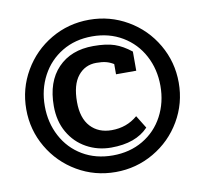

<svg xmlns="http://www.w3.org/2000/svg" viewBox="-79 -788 948 888"><g transform="rotate(-10 395.0 -344.5)"><path d="M37 -344Q37 -441 85 -523.5Q133 -606 215 -654Q297 -702 395 -702Q492 -702 574.5 -654Q657 -606 705 -523.5Q753 -441 753 -344Q753 -247 705 -165Q657 -83 574.5 -35Q492 13 395 13Q297 13 215 -35Q133 -83 85 -165Q37 -247 37 -344ZM667 -344Q667 -422 633 -486Q599 -550 537 -587Q475 -624 395 -624Q315 -624 253.5 -587Q192 -550 158 -486Q124 -422 124 -344Q124 -266 158 -202Q192 -138 253.5 -101.5Q315 -65 395 -65Q475 -65 537 -101.5Q599 -138 633 -202Q667 -266 667 -344ZM165 -337Q165 -451 226.5 -515Q288 -579 393 -579Q454 -579 492 -566Q530 -553 569 -522V-432H474V-480Q456 -491 438 -495.5Q420 -500 393 -500Q340 -500 307 -459Q274 -418 274 -337Q274 -261 311 -221Q348 -181 410 -181Q481 -181 532 -225L569 -165Q510 -102 394 -102Q331 -102 278.5 -131Q226 -160 195.5 -213Q165 -266 165 -337Z"/></g></svg>

Font: Pridi Medium
Style: Regular
Weight: 500
Designer: Katatrad Team
Foundry: CadsonDemak
Version: Version 1.001